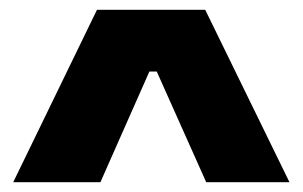

<svg xmlns="http://www.w3.org/2000/svg" viewBox="-20 -676 618 392"><path d="M7 -304 178 -656H399L571 -304H401L300 -530H285L185 -304Z"/></svg>

Font: Bricolage Grotesque 24pt ExtraBold
Style: Regular
Weight: 800
Designer: Mathieu Triay
Foundry: Atelier Triay
Version: Version 1.001;gftools[0.9.33.dev8+g029e19f]